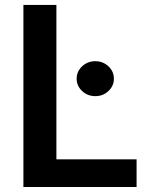

<svg xmlns="http://www.w3.org/2000/svg" viewBox="-20 -747 614 767"><path d="M73.5 0V-727.3H205.3V-110.4H525.6V0ZM360.8 -362.9Q329.9 -362.9 308.1 -383.3Q286.2 -403.8 286.2 -432.5Q286.2 -461.6 308.1 -482.1Q329.9 -502.5 360.8 -502.5Q391.3 -502.5 413.2 -482.1Q435 -461.6 435 -432.5Q435 -403.8 413.2 -383.3Q391.3 -362.9 360.8 -362.9Z"/></svg>

Font: Inter Zeller Semi Bold
Style: Regular
Weight: 600
Designer: Rasmus Andersson; Joe Bland
Foundry: zeller
Version: Version 3.015;git-dec3a8cb1